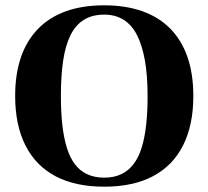

<svg xmlns="http://www.w3.org/2000/svg" viewBox="-20 -692 784 722"><path d="M372 10Q263 10 188.5 -29.5Q114 -69 75.5 -145.5Q37 -222 37 -331Q37 -413 58.5 -476Q80 -539 122.5 -583Q165 -627 227.5 -649.5Q290 -672 372 -672Q453 -672 516 -649.5Q579 -627 621.5 -583Q664 -539 685.5 -476Q707 -413 707 -331Q707 -222 668.5 -145.5Q630 -69 555.5 -29.5Q481 10 372 10ZM372 -24Q408 -24 435 -36.5Q462 -49 481.5 -74Q501 -99 512.5 -136Q524 -173 529.5 -221.5Q535 -270 535 -331Q535 -407 525 -464Q515 -521 495.5 -559.5Q476 -598 445 -617.5Q414 -637 372 -637Q327 -637 295.5 -617.5Q264 -598 245 -559.5Q226 -521 217.5 -464Q209 -407 209 -331Q209 -270 214.5 -221.5Q220 -173 231.5 -136Q243 -99 262 -74Q281 -49 308.5 -36.5Q336 -24 372 -24Z"/></svg>

Font: Frank Ruhl Libre ExtraBold
Style: Regular
Weight: 800
Designer: Yanek Iontef
Foundry: Fontef
Version: Version 6.003;gftools[0.9.30]